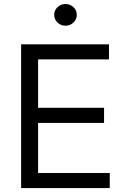

<svg xmlns="http://www.w3.org/2000/svg" viewBox="-20 -952 635 972"><path d="M86.9 0V-727.5H531.7V-651.4H172.9V-406.2H506.8V-329.6H172.9V-76.2H535.6V0ZM311.5 -821.8Q288.1 -821.8 271.2 -837.9Q254.4 -854 254.4 -877Q254.4 -899.9 271.2 -915.8Q288.1 -931.6 311.5 -931.6Q335 -931.6 351.8 -915.8Q368.7 -899.9 368.7 -877Q368.7 -854 351.8 -837.9Q335 -821.8 311.5 -821.8Z"/></svg>

Font: V-Inter
Style: Regular-375
Weight: 375
Designer: Rasmus Andersson
Foundry: rsms
Version: Version 4.000;git-4146feb